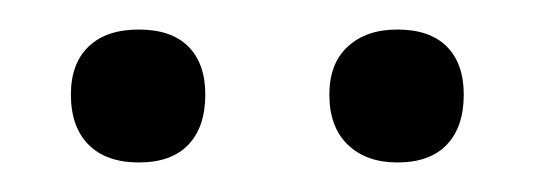

<svg xmlns="http://www.w3.org/2000/svg" viewBox="-20 -583 362 130"><path d="M28 -519Q28 -540 40 -551.5Q52 -563 74 -563Q96 -563 107.5 -551.5Q119 -540 119 -519Q119 -497 107.5 -485Q96 -473 74 -473Q52 -473 40 -485Q28 -497 28 -519ZM203 -519Q203 -540 215.5 -551.5Q228 -563 249 -563Q271 -563 282.5 -551.5Q294 -540 294 -519Q294 -497 282.5 -485Q271 -473 249 -473Q228 -473 215.5 -485Q203 -497 203 -519Z"/></svg>

Font: Cormorant SC Medium
Style: Regular
Weight: 500
Designer: Christian Thalmann (Catharsis Fonts)
Foundry: Catharsis Fonts
Version: Version 4.000